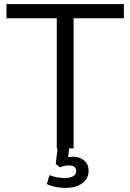

<svg xmlns="http://www.w3.org/2000/svg" viewBox="-20 -732 643 947"><path d="M321 0 316 43Q332 41 340 41Q372 41 394.5 59Q417 77 417 111Q417 148 386 171.5Q355 195 300 195Q279 195 254 190Q229 185 211 176L224 132Q260 146 300 146Q327 146 341.5 137Q356 128 356 111Q356 98 347 91Q338 84 321 84Q298 84 275 93L255 77L264 0H260V-642H12V-712H591V-642H343V0Z"/></svg>

Font: Muli-Regular
Style: Regular
Weight: 400
Version: Version 2.000